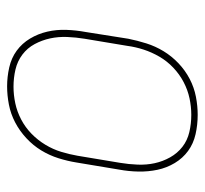

<svg xmlns="http://www.w3.org/2000/svg" viewBox="-38 -530 576 540"><g transform="rotate(-90 250.0 -260.0)"><path d="M197 8Q169 8 142.5 2Q116 -4 95.5 -19Q75 -34 61.5 -56.5Q48 -79 42.5 -105Q37 -131 37.5 -158.5Q38 -186 43 -213L63 -333Q67 -358 75 -383.5Q83 -409 97 -432Q111 -455 131.5 -474Q152 -493 176 -505.5Q200 -518 226 -523Q252 -528 277 -528Q304 -528 330.5 -522Q357 -516 377.5 -501Q398 -486 411.5 -463.5Q425 -441 431 -415Q437 -389 436 -361.5Q435 -334 430 -307L411 -187Q406 -162 398 -136.5Q390 -111 376 -88Q362 -65 342 -46Q322 -27 298 -14.5Q274 -2 248 3Q222 8 197 8ZM197 -10Q220 -10 243.5 -15Q267 -20 289 -31.5Q311 -43 329.5 -60.5Q348 -78 360.5 -99.5Q373 -121 380.5 -144Q388 -167 391 -190L411 -310Q415 -334 416 -359Q417 -384 412 -407Q407 -430 396 -450.5Q385 -471 366.5 -485Q348 -499 324.5 -504.5Q301 -510 276 -510Q253 -510 229.5 -505Q206 -500 184 -488.5Q162 -477 144 -459.5Q126 -442 113 -420.5Q100 -399 93 -376Q86 -353 82 -330L62 -210Q58 -186 57 -161Q56 -136 61 -113Q66 -90 77.5 -69.5Q89 -49 107 -35Q125 -21 148.5 -15.5Q172 -10 197 -10Z"/></g></svg>

Font: Iosevka SS04 Thin Oblique
Style: Regular
Weight: 100
Italic angle: -9°
Monospace: yes
Designer: Belleve Invis
Foundry: Belleve Invis
Version: Version 19.0.0; ttfautohint (v1.8.4)